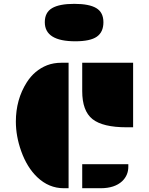

<svg xmlns="http://www.w3.org/2000/svg" viewBox="-20 -997 789 1017"><path d="M415.5 -664.6H685.1V-322.8H650.4Q524.4 -322.8 469.7 -366.2Q415.5 -409.7 415.5 -514.2ZM317.9 0Q238.8 0 177.2 -58.6Q123 -110.4 92.3 -196.3Q64 -275.4 64 -353Q64 -469.7 121.6 -560.5Q162.6 -625 229.5 -651.4Q263.7 -664.6 305.7 -664.6H343.3V0ZM415.5 -127.4H659.7V-113.8Q659.7 -68.4 627 -37.1Q586.9 0 513.2 0H415.5ZM378.9 -778.3Q217.3 -778.3 217.3 -879.4Q217.3 -931.2 255.9 -953.9Q294.4 -976.6 373.5 -976.6Q452.6 -976.6 490.2 -953.9Q527.8 -931.2 527.8 -879.2Q527.8 -827.1 492.9 -802.7Q458 -778.3 378.9 -778.3Z"/></svg>

Font: Plaster
Style: Regular
Weight: 400
Designer: Eben Sorkin
Foundry: Eben Sorkin
Version: Version 1.007